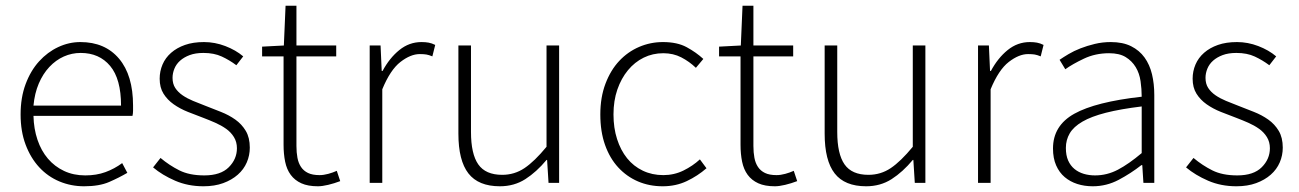

<svg xmlns="http://www.w3.org/2000/svg" viewBox="-20 -639 4538 671"><path d="M274 12Q228 12 187.5 -5Q147 -22 117 -54.5Q87 -87 69.5 -133.5Q52 -180 52 -239Q52 -298 69.5 -345Q87 -392 116.5 -424.5Q146 -457 183.5 -474.5Q221 -492 261 -492Q347 -492 396 -434Q445 -376 445 -270Q445 -261 445 -252Q445 -243 443 -234H97Q98 -189 111 -150.5Q124 -112 147.5 -84.5Q171 -57 204 -41.5Q237 -26 278 -26Q317 -26 348.5 -37.5Q380 -49 407 -69L425 -35Q396 -18 361.5 -3Q327 12 274 12ZM97 -270H403Q403 -363 365 -408.5Q327 -454 262 -454Q231 -454 203 -441.5Q175 -429 152.5 -405Q130 -381 115.5 -347Q101 -313 97 -270Z M691 12Q637 12 592 -7.5Q547 -27 515 -54L541 -87Q572 -61 607 -43.5Q642 -26 694 -26Q751 -26 779.5 -54.5Q808 -83 808 -121Q808 -143 797.5 -160Q787 -177 770 -189Q753 -201 732.5 -210Q712 -219 691 -227Q664 -237 636.5 -248Q609 -259 587 -274.5Q565 -290 551.5 -311.5Q538 -333 538 -364Q538 -390 548 -413.5Q558 -437 578 -454.5Q598 -472 626.5 -482Q655 -492 693 -492Q731 -492 767.5 -478Q804 -464 830 -442L806 -411Q782 -429 755 -441.5Q728 -454 691 -454Q663 -454 643 -446.5Q623 -439 609.5 -427Q596 -415 589.5 -399Q583 -383 583 -367Q583 -346 592.5 -331.5Q602 -317 618 -306Q634 -295 654.5 -286.5Q675 -278 696 -270Q724 -259 752 -248Q780 -237 802.5 -221Q825 -205 839 -181.5Q853 -158 853 -123Q853 -96 842.5 -71.5Q832 -47 811 -28.5Q790 -10 760 1Q730 12 691 12Z M1091 12Q1056 12 1033 1.5Q1010 -9 996 -28Q982 -47 976.5 -74Q971 -101 971 -133V-442H896V-476L972 -480L978 -619H1016V-480H1155V-442H1016V-129Q1016 -106 1019.5 -87.5Q1023 -69 1032 -55.5Q1041 -42 1056.5 -34.5Q1072 -27 1097 -27Q1111 -27 1127.5 -31.5Q1144 -36 1157 -42L1169 -6Q1148 2 1127 7Q1106 12 1091 12Z M1272 0V-480H1310L1314 -391H1317Q1341 -436 1375.5 -464Q1410 -492 1453 -492Q1467 -492 1478 -490Q1489 -488 1501 -482L1491 -442Q1479 -447 1470 -448.5Q1461 -450 1447 -450Q1415 -450 1379.5 -422.5Q1344 -395 1316 -327V0Z M1727 12Q1652 12 1617 -33Q1582 -78 1582 -172V-480H1626V-178Q1626 -101 1651.5 -64.5Q1677 -28 1735 -28Q1778 -28 1813 -51.5Q1848 -75 1890 -126V-480H1934V0H1897L1892 -80H1890Q1855 -38 1816 -13Q1777 12 1727 12Z M2296 12Q2249 12 2209.5 -5Q2170 -22 2140.5 -54Q2111 -86 2094.5 -132.5Q2078 -179 2078 -239Q2078 -299 2096 -346.5Q2114 -394 2144 -426Q2174 -458 2213.5 -475Q2253 -492 2297 -492Q2347 -492 2380 -474Q2413 -456 2438 -433L2412 -402Q2389 -424 2361 -438.5Q2333 -453 2298 -453Q2261 -453 2229.5 -437.5Q2198 -422 2174.5 -393.5Q2151 -365 2137.5 -326Q2124 -287 2124 -239Q2124 -192 2136.5 -153Q2149 -114 2171.5 -86Q2194 -58 2226.5 -42.5Q2259 -27 2298 -27Q2336 -27 2368.5 -43Q2401 -59 2426 -82L2449 -51Q2418 -24 2380 -6Q2342 12 2296 12Z M2688 12Q2653 12 2630 1.5Q2607 -9 2593 -28Q2579 -47 2573.5 -74Q2568 -101 2568 -133V-442H2493V-476L2569 -480L2575 -619H2613V-480H2752V-442H2613V-129Q2613 -106 2616.5 -87.5Q2620 -69 2629 -55.5Q2638 -42 2653.5 -34.5Q2669 -27 2694 -27Q2708 -27 2724.5 -31.5Q2741 -36 2754 -42L2766 -6Q2745 2 2724 7Q2703 12 2688 12Z M3007 12Q2932 12 2897 -33Q2862 -78 2862 -172V-480H2906V-178Q2906 -101 2931.5 -64.5Q2957 -28 3015 -28Q3058 -28 3093 -51.5Q3128 -75 3170 -126V-480H3214V0H3177L3172 -80H3170Q3135 -38 3096 -13Q3057 12 3007 12Z M3398 0V-480H3436L3440 -391H3443Q3467 -436 3501.5 -464Q3536 -492 3579 -492Q3593 -492 3604 -490Q3615 -488 3627 -482L3617 -442Q3605 -447 3596 -448.5Q3587 -450 3573 -450Q3541 -450 3505.5 -422.5Q3470 -395 3442 -327V0Z M3799 12Q3770 12 3745 4Q3720 -4 3701 -20Q3682 -36 3671 -61Q3660 -86 3660 -120Q3660 -200 3734.5 -241.5Q3809 -283 3970 -301Q3970 -328 3966 -355.5Q3962 -383 3949 -404.5Q3936 -426 3914 -439.5Q3892 -453 3856 -453Q3808 -453 3768 -434Q3728 -415 3703 -397L3683 -430Q3696 -439 3714.5 -450Q3733 -461 3756 -470Q3779 -479 3806 -485.5Q3833 -492 3862 -492Q3904 -492 3933 -477.5Q3962 -463 3980 -438Q3998 -413 4006 -379.5Q4014 -346 4014 -307V0H3976L3972 -62H3969Q3932 -33 3889.5 -10.5Q3847 12 3799 12ZM3807 -26Q3849 -26 3887 -46Q3925 -66 3970 -104V-267Q3896 -258 3845 -245Q3794 -232 3763 -214Q3732 -196 3718.5 -173Q3705 -150 3705 -122Q3705 -96 3713 -78Q3721 -60 3735 -48.5Q3749 -37 3767.5 -31.5Q3786 -26 3807 -26Z M4301 12Q4247 12 4202 -7.5Q4157 -27 4125 -54L4151 -87Q4182 -61 4217 -43.5Q4252 -26 4304 -26Q4361 -26 4389.5 -54.5Q4418 -83 4418 -121Q4418 -143 4407.5 -160Q4397 -177 4380 -189Q4363 -201 4342.5 -210Q4322 -219 4301 -227Q4274 -237 4246.5 -248Q4219 -259 4197 -274.5Q4175 -290 4161.5 -311.5Q4148 -333 4148 -364Q4148 -390 4158 -413.5Q4168 -437 4188 -454.5Q4208 -472 4236.5 -482Q4265 -492 4303 -492Q4341 -492 4377.5 -478Q4414 -464 4440 -442L4416 -411Q4392 -429 4365 -441.5Q4338 -454 4301 -454Q4273 -454 4253 -446.5Q4233 -439 4219.5 -427Q4206 -415 4199.5 -399Q4193 -383 4193 -367Q4193 -346 4202.5 -331.5Q4212 -317 4228 -306Q4244 -295 4264.5 -286.5Q4285 -278 4306 -270Q4334 -259 4362 -248Q4390 -237 4412.5 -221Q4435 -205 4449 -181.5Q4463 -158 4463 -123Q4463 -96 4452.5 -71.5Q4442 -47 4421 -28.5Q4400 -10 4370 1Q4340 12 4301 12Z"/></svg>

Font: Giro Light
Style: Regular
Weight: 300
Designer: Paul D. Hunt
Foundry: Adobe Systems Incorporated
Version: Version 1.000;PS 1.0;hotconv 1.0.88;makeotf.lib2.5.647800